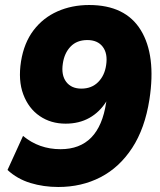

<svg xmlns="http://www.w3.org/2000/svg" viewBox="-20 -736 640 767"><path d="M213 11Q154 11 101.5 -5Q49 -21 10 -57L72 -193Q136 -140 222 -140Q376 -140 404 -326L405 -331Q378 -288 337 -265Q296 -242 242 -242Q183 -242 138.5 -272.5Q94 -303 73 -359Q52 -415 64 -491Q76 -565 114 -615Q152 -665 209.5 -690.5Q267 -716 336 -716Q481 -716 542.5 -615.5Q604 -515 577 -339Q559 -223 508 -145Q457 -67 381.5 -28Q306 11 213 11ZM305 -382Q346 -382 372 -408Q398 -434 404 -476Q411 -522 390.5 -549Q370 -576 329 -576Q287 -576 262 -550Q237 -524 231 -482Q224 -436 244.5 -409Q265 -382 305 -382Z"/></svg>

Font: Mulish Black
Style: Italic
Weight: 900
Italic angle: -9°
Designer: Vernon Adams
Foundry: Vernon Adams
Version: Version 3.603; ttfautohint (v1.8.3)